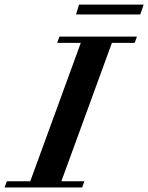

<svg xmlns="http://www.w3.org/2000/svg" viewBox="-74 -824 651 844"><path d="M260.3 -760.3 273.4 -803.7H557.6L542.5 -760.3ZM-53.7 0 -43.9 -27.3H59.1L281.2 -635.7H177.2L187.5 -663.1H527.8L518.1 -635.7H418L195.8 -27.3H296.9L287.1 0Z"/></svg>

Font: Elstob 18pt
Style: Bold Italic
Weight: 700
Italic angle: -20°
Designer: Peter S. Baker
Version: Version 1.015